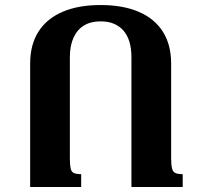

<svg xmlns="http://www.w3.org/2000/svg" viewBox="-20 -744 801 764"><path d="M303 0H100V-491Q100 -566 133 -618Q166 -670 229 -697Q292 -724 380 -724Q469 -724 532 -697Q595 -670 628 -618Q661 -566 661 -491V-114Q661 -88 664.5 -74Q668 -60 678 -55.5Q688 -51 707 -51V0H503V-516Q503 -586 471 -622.5Q439 -659 380 -659Q341 -659 314 -642.5Q287 -626 272.5 -594Q258 -562 258 -516V-114Q258 -88 261 -74Q264 -60 274 -55.5Q284 -51 303 -51Z"/></svg>

Font: Noto Serif Armenian
Style: Bold
Weight: 700
Version: Version 2.007